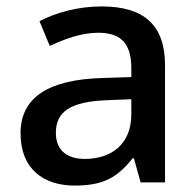

<svg xmlns="http://www.w3.org/2000/svg" viewBox="-20 -568 612 598"><path d="M297 -548C221 -548 153 -528 103 -502L135 -425C181 -446 232 -466 286 -466C351 -466 389 -438 389 -356V-328L298 -325C127 -320 44 -262 44 -153C44 -41 116 10 213 10C303 10 346 -16 393 -75H397L418 0H494V-365C494 -490 428 -548 297 -548ZM316 -256 389 -259V-212C389 -118 326 -73 244 -73C191 -73 154 -98 154 -154C154 -217 194 -252 316 -256Z"/></svg>

Font: Noto Sans Canadian Aboriginal Medium
Style: Regular
Weight: 500
Designer: Monotype Design Team, Typotheque's Kevin King
Foundry: Monotype Imaging Inc.
Version: Version 2.004